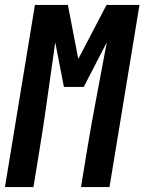

<svg xmlns="http://www.w3.org/2000/svg" viewBox="-37 -755 583 775"><path d="M-17 0 104 -735H237L279 -517L393 -735H526L405 0H290L314 -147Q332 -256 353 -365.5Q374 -475 394 -584L301 -404H221L186 -584Q170 -475 155 -365.5Q140 -256 122 -147L98 0Z"/></svg>

Font: Iosevka Extrabold Oblique
Style: Regular
Weight: 800
Italic angle: -9°
Monospace: yes
Designer: Belleve Invis
Foundry: Belleve Invis
Version: Version 32.5.0; ttfautohint (v1.8.4)